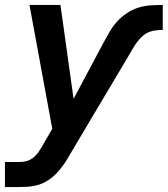

<svg xmlns="http://www.w3.org/2000/svg" viewBox="-24 -540 677 775"><path d="M-4 215V114H48Q60 114 72.5 112.5Q85 111 96 105.5Q107 100 116.5 91Q126 82 133 71.5Q140 61 146.5 50Q153 39 159 28L187 -20L95 -520H220L273 -141L394 -368Q406 -390 419 -412.5Q432 -435 449.5 -454Q467 -473 489 -487.5Q511 -502 535.5 -509.5Q560 -517 584.5 -518.5Q609 -520 633 -520V-419Q619 -419 604.5 -417.5Q590 -416 576 -410Q562 -404 550.5 -393.5Q539 -383 529.5 -370.5Q520 -358 512.5 -344.5Q505 -331 497 -318L261 79Q256 88 251 96Q246 104 241 113Q230 129 217.5 144.5Q205 160 190 173Q175 186 158 195Q141 204 122 208.5Q103 213 85 214Q67 215 48 215Z"/></svg>

Font: Zed Sans Extended
Style: Bold Italic
Weight: 700
Width: 7
Italic angle: -9°
Designer: Belleve Invis
Foundry: Belleve Invis
Version: Version 1.0.0; ttfautohint (v1.8.4)